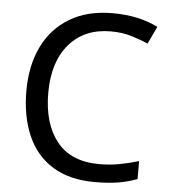

<svg xmlns="http://www.w3.org/2000/svg" viewBox="-52 -772 737 830"><g transform="rotate(5 316.0 -357.0)"><path d="M403 -645Q288 -645 222 -568Q156 -491 156 -357Q156 -224 217.5 -146.5Q279 -69 402 -69Q449 -69 491 -77Q533 -85 573 -97V-19Q533 -4 490.5 3Q448 10 389 10Q280 10 207 -35Q134 -80 97.5 -163Q61 -246 61 -358Q61 -466 100.5 -548.5Q140 -631 217 -677.5Q294 -724 404 -724Q517 -724 601 -682L565 -606Q532 -621 491.5 -633Q451 -645 403 -645Z"/></g></svg>

Font: Noto Sans Linear A
Style: Regular
Weight: 400
Designer: Monotype Design Team
Foundry: Monotype Imaging Inc.
Version: Version 2.002; ttfautohint (v1.8.4.7-5d5b)